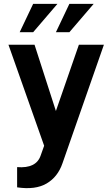

<svg xmlns="http://www.w3.org/2000/svg" viewBox="-20 -757 577 996"><path d="M68.8 109.9Q168 117.7 190.9 49.8L209 -1L23.9 -524.9H159.2L270 -181.2L389.2 -524.9H519L304.2 89.8Q279.8 161.1 221.4 195.1Q163.1 229 68.8 214.8ZM277.8 -736.8 151.9 -589.8H82L151.9 -736.8ZM465.8 -736.8 339.8 -589.8H270L339.8 -736.8Z"/></svg>

Font: Miedinger*
Style: Bold
Weight: 700
Version: Version 001.000